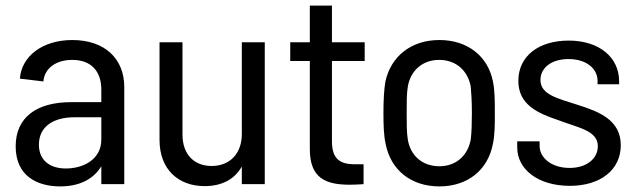

<svg xmlns="http://www.w3.org/2000/svg" viewBox="-20 -658 2275 686"><path d="M342 -338V-293H234C111 -293 36 -239 36 -135C36 -29 113 8 195 8C261 8 313 -16 342 -64V0H424V-347C424 -446 357 -515 238 -515C133 -515 57 -458 51 -377L135 -367C139 -414 180 -444 238 -444C309 -444 342 -400 342 -338ZM119 -141C119 -206 171 -239 246 -239H342V-159C342 -90 280 -56 215 -56C161 -56 119 -83 119 -141Z M711 7C772 7 818 -17 844 -63V0H926V-507H844V-179C844 -110 802 -65 736 -65C673 -65 632 -107 632 -177V-507H550V-158C550 -51 619 7 711 7Z M1230 2C1246 2 1261 1 1279 0V-71H1244C1193 -72 1166 -92 1166 -153V-440H1283V-507H1166V-638H1087V-507H1017V-440H1087V-125C1087 -21 1144 2 1230 2Z M1550 8C1652 8 1724 -52 1741 -144C1748 -175 1748 -212 1748 -254C1748 -297 1748 -336 1741 -368C1723 -457 1651 -515 1550 -515C1449 -515 1377 -457 1357 -367C1352 -337 1350 -299 1350 -254C1350 -212 1351 -174 1358 -143C1376 -52 1447 8 1550 8ZM1433 -254C1433 -292 1433 -325 1437 -348C1446 -404 1488 -444 1549 -444C1610 -444 1652 -405 1662 -348C1664 -325 1666 -294 1666 -254C1666 -218 1665 -185 1662 -160C1652 -103 1610 -64 1550 -64C1488 -64 1446 -103 1437 -160C1433 -184 1433 -216 1433 -254Z M2016 6C2125 6 2198 -51 2198 -139C2198 -229 2121 -259 2045 -283C1975 -306 1911 -319 1911 -372C1911 -417 1952 -447 2011 -447C2075 -447 2115 -413 2115 -369V-357H2192V-368C2192 -453 2121 -513 2012 -513C1905 -513 1832 -458 1832 -369C1832 -283 1903 -253 1974 -229C2044 -202 2116 -192 2116 -136C2116 -91 2076 -58 2015 -58C1950 -58 1908 -95 1908 -136V-153H1828V-131C1828 -54 1901 6 2016 6Z"/></svg>

Font: Vanilla Cream Book
Style: Regular
Weight: 400
Designer: Jeremy Tribby, Jinavaṁso
Foundry: Tribby Type
Version: Version 1.422;Glyphs 3.1.2 (3151)